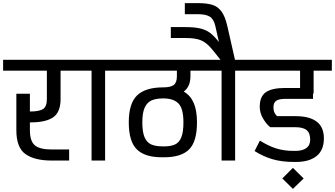

<svg xmlns="http://www.w3.org/2000/svg" viewBox="-30 -1031 2151 1233"><path d="M162 -245V-195Q162 -125 193.5 -98Q225 -71 302 -71H414V0H302Q192 0 133.5 -41.5Q75 -83 75 -195V-429H162V-315H165Q221 -315 246 -330.5Q271 -346 271 -395V-577H-10V-647H468V-577H359V-395Q359 -311 312 -278Q265 -245 165 -245Z M755 -577H645V0H558V-577H448V-647H755Z M1150 -443Q1193 -418 1214 -370Q1235 -322 1235 -245Q1235 -122 1184.5 -71.5Q1134 -21 1024 -21H1009Q900 -21 848.5 -72Q797 -123 797 -245Q797 -368 851 -419Q905 -470 1019 -470Q1066 -470 1086 -485.5Q1106 -501 1106 -541V-577H735V-647H1303V-577H1193V-541Q1193 -475 1150 -443ZM1148 -245Q1148 -334 1116 -366.5Q1084 -399 1019 -399Q973 -399 944 -386.5Q915 -374 899.5 -340.5Q884 -307 884 -245Q884 -183 898.5 -149.5Q913 -116 941 -103.5Q969 -91 1015 -91H1024Q1068 -91 1094.5 -103.5Q1121 -116 1134.5 -149.5Q1148 -183 1148 -245Z M1590 -577H1480V0H1393V-577H1283V-647H1386L1334 -712Q1300 -754 1264.5 -770.5Q1229 -787 1159 -787H1067V-857H1159Q1220 -857 1257 -848Q1294 -839 1319.5 -819.5Q1345 -800 1376 -761L1353 -863Q1343 -908 1317.5 -924Q1292 -940 1239 -940H1157V-1011H1239Q1298 -1011 1333.5 -1000Q1369 -989 1392.5 -957Q1416 -925 1430 -863L1479 -647H1590Z M1726 -341Q1726 -322 1733 -307Q1740 -292 1751 -285H1869Q1957 -285 2003.5 -250Q2050 -215 2050 -142Q2050 -67 2003 -29Q1956 9 1871 9H1858Q1780 9 1720 -8.5Q1660 -26 1605 -61L1639 -128Q1693 -94 1743 -78Q1793 -62 1854 -62H1868Q1912 -62 1937 -80Q1962 -98 1962 -134Q1962 -177 1939 -195.5Q1916 -214 1869 -214H1706Q1682 -232 1660 -268.5Q1638 -305 1638 -346Q1638 -411 1677 -438.5Q1716 -466 1799 -466H1897V-577H1570V-647H2101V-577H1984V-430H1980V-396H1799Q1762 -396 1744 -384Q1726 -372 1726 -341Z M1783 115 1851 47 1920 115 1851 182Z"/></svg>

Font: Biryani
Style: Regular
Weight: 400
Designer: Dan Reynolds and Mathieu Réguer
Foundry: Dan Reynolds and Mathieu Réguer
Version: Version 1.004; ttfautohint (v1.1) -l 5 -r 5 -G 72 -x 0 -D la